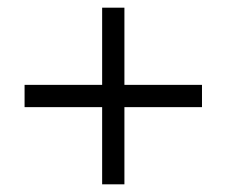

<svg xmlns="http://www.w3.org/2000/svg" viewBox="-20 -480 590 500"><path d="M506 -259V-201H304V0H246V-201H44V-259H246V-460H304V-259Z"/></svg>

Font: EauTest Medium
Style: Regular
Weight: 500
Designer: Christian Thalmann (Catharsis Fonts)
Version: Version 0.001;PS 000.001;hotconv 1.0.88;makeotf.lib2.5.64775